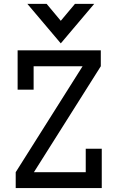

<svg xmlns="http://www.w3.org/2000/svg" viewBox="-20 -964 602 984"><path d="M462.9 -944.3 291.5 -741.7 120.1 -944.3H218.8L291.5 -857.4L364.3 -944.3ZM60.5 0V-81.5L403.3 -624.5H152.3V-504.4H70.3V-706.1H496.6V-624.5L153.8 -81.5H419.4V-201.7H501.5V0Z"/></svg>

Font: Kay Pho Du SemiBold
Style: Regular
Weight: 600
Designer: Victor Gaultney, Khu Oo Reh
Foundry: SIL International
Version: Version 3.000